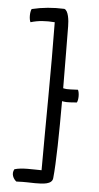

<svg xmlns="http://www.w3.org/2000/svg" viewBox="-54 -685 426 827"><g transform="rotate(5 159.0 -271.5)"><path d="M36 56C24 77 36 98 49 108C89 106 109 108 130 108C164 108 203 107 206 80C213 14 215 -120 215 -254C229 -252 231 -250 279 -254C286 -266 286 -296 279 -309C222 -306 228 -308 215 -310C215 -418 213 -520 213 -578C213 -603 208 -646 190 -651C141 -653 96 -649 50 -638C43 -625 43 -593 50 -581C83 -591 116 -593 154 -590C157 -383 153 -159 153 50C114 50 68 46 36 56Z"/></g></svg>

Font: Comica
Style: Rg
Weight: 400
Designer: Jasper
Foundry: KineticPlasma Fonts/Cannot Into Space Fonts
Version: Version 0.89